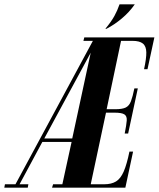

<svg xmlns="http://www.w3.org/2000/svg" viewBox="-75 -873 738 893"><path d="M420 -739H415Q443 -773 457 -798.5Q471 -824 481 -853H552Q527 -817 492 -787.5Q457 -758 420 -739ZM-55 0 -52 -16H-3L357 -683H313L317 -699H643L611 -551H595Q606 -601 605.5 -629.5Q605 -658 589.5 -670.5Q574 -683 541 -683H488L421 -365H461Q494 -365 510 -373Q526 -381 534 -402Q542 -423 550 -462H566L521 -252H505Q513 -292 514.5 -312.5Q516 -333 503.5 -341Q491 -349 458 -349H418L347 -16H410Q443 -16 464.5 -29Q486 -42 500.5 -75.5Q515 -109 527 -168H544L508 0H167L172 -16H215L258 -213H122L16 -16H57L54 0ZM347 -628 131 -229H261Z"/></svg>

Font: Emberly Black
Style: Italic
Weight: 900
Italic angle: -12°
Designer: Rajesh Rajput
Foundry: Rajesh Rajput
Version: Version 1.000